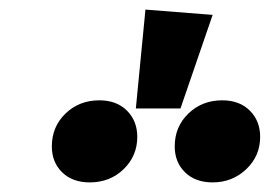

<svg xmlns="http://www.w3.org/2000/svg" viewBox="-20 -975 562 400"><path d="M423 -944 356 -749H263L283 -955ZM266 -690Q266 -650 237.5 -622.5Q209 -595 167 -595Q131 -595 109.5 -616Q88 -637 88 -670Q88 -711 116.5 -738.5Q145 -766 187 -766Q223 -766 244.5 -744.5Q266 -723 266 -690ZM522 -690Q522 -650 493 -622.5Q464 -595 423 -595Q387 -595 365.5 -616Q344 -637 344 -670Q344 -711 372.5 -738.5Q401 -766 443 -766Q479 -766 500.5 -744.5Q522 -723 522 -690Z"/></svg>

Font: Trujillo ExtraBold
Style: Italic
Weight: 800
Italic angle: -8°
Designer: Fira Sans original fonts by bBox Type GmbH, Carrois Corporate GbR, & Edenspiekermann AG / Changes by Cristiano Sobral
Foundry: Fira Sans original fonts by bBox Type GmbH, Carrois Corporate GbR, & Edenspiekermann AG / Changes by Cristiano Sobral
Version: Version 4.301;July 28, 2020;FontCreator 13.0.0.2655 64-bit